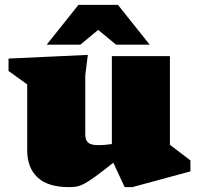

<svg xmlns="http://www.w3.org/2000/svg" viewBox="-20 -752 817 787"><path d="M329.5 -201.5Q329.5 -177.5 341.5 -167.2Q353.5 -157 383.5 -157Q393.5 -157 407.5 -158Q421.5 -159 438.5 -161.5V-522H676.5V-158.5L760.5 -94.5V-49.5L522.5 15H491L444.5 -85Q398.5 -48.5 370.2 -28Q342 -7.5 324.5 1.5Q307 10.5 293.5 12.8Q280 15 262.5 15Q176.5 15 134 -24.8Q91.5 -64.5 91.5 -136V-406L15 -461V-512L340 -527L329.5 -443ZM171.5 -569 301.5 -732H463.5L593.5 -569H455.5L382.5 -629.5L309.5 -569Z"/></svg>

Font: Newsreader Caption ExtraBold
Style: Regular
Weight: 800
Designer: Hugues Gentile
Foundry: Production Type
Version: Version 1.001